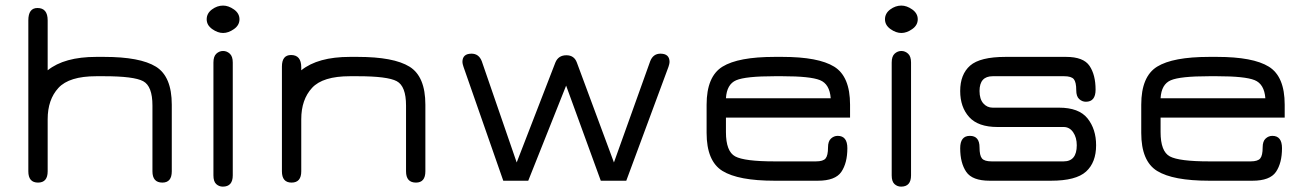

<svg xmlns="http://www.w3.org/2000/svg" viewBox="-20 -657 4773 698"><path d="M330.1 -379.9Q231.4 -379.9 192.4 -337.4Q153.3 -294.9 153.3 -223.6V-34.2Q153.3 6.8 118.2 6.8Q83 6.8 83 -34.2V-583Q83 -627.9 116.2 -627.9Q153.3 -627.9 153.3 -583V-401.4Q213.9 -450.2 330.1 -450.2H358.4Q489.3 -450.2 546.9 -414.6Q604.5 -378.9 604.5 -276.4V-34.2Q604.5 6.8 570.3 6.8Q534.2 6.8 534.2 -34.2V-273.4Q534.2 -343.8 500.5 -361.8Q466.8 -379.9 358.4 -379.9Z M755.9 -429.7Q755.9 -452.1 766.6 -461.9Q777.3 -471.7 791 -471.7Q804.7 -471.7 815.4 -461.9Q826.2 -452.1 826.2 -429.7V-19.5Q826.2 21.5 790 21.5Q776.4 21.5 766.1 12.2Q755.9 2.9 755.9 -19.5ZM791 -636.7Q810.5 -636.7 830.6 -622.6Q850.6 -608.4 850.6 -586.9Q850.6 -565.4 830.6 -551.3Q810.5 -537.1 791 -537.1Q771.5 -537.1 751.5 -551.3Q731.4 -565.4 731.4 -586.9Q731.4 -608.4 750.5 -622.6Q769.5 -636.7 791 -636.7Z M1252 -379.9Q1153.3 -379.9 1114.3 -337.4Q1075.2 -294.9 1075.2 -223.6V-34.2Q1075.2 6.8 1040 6.8Q1004.9 6.8 1004.9 -34.2V-415Q1004.9 -457 1038.1 -457Q1075.2 -457 1075.2 -412.1V-401.4Q1135.7 -450.2 1252 -450.2H1280.3Q1411.1 -450.2 1468.8 -414.6Q1526.4 -378.9 1526.4 -276.4V-34.2Q1526.4 6.8 1492.2 6.8Q1456.1 6.8 1456.1 -34.2V-273.4Q1456.1 -343.8 1422.4 -361.8Q1388.7 -379.9 1280.3 -379.9Z M2410.2 -414.1 2256.8 0H2164.1L2038.1 -345.7L1900.4 0H1809.6L1665 -414.1Q1661.1 -425.8 1661.1 -431.6Q1661.1 -461.9 1694.3 -461.9Q1720.7 -461.9 1731.4 -434.6L1858.4 -66.4L1999 -429.7Q2009.8 -456.1 2039.1 -456.1Q2067.4 -456.1 2077.1 -429.7L2211.9 -66.4L2343.8 -434.6Q2354.5 -461.9 2380.9 -461.9Q2414.1 -461.9 2414.1 -431.6Q2414.1 -425.8 2410.2 -414.1Z M3070.3 -276.4V-229.5H2619.1V-176.8Q2619.1 -106.4 2652.8 -88.4Q2686.5 -70.3 2795.9 -70.3H2946.3Q2972.7 -70.3 2981.4 -81.1Q2990.2 -91.8 2990.2 -121.1Q2990.2 -143.6 3001 -153.3Q3011.7 -163.1 3025.4 -163.1Q3060.5 -163.1 3060.5 -118.2Q3060.5 -64.5 3038.6 -32.2Q3016.6 0 2953.1 0H2795.9Q2664.1 0 2606.4 -35.6Q2548.8 -71.3 2548.8 -173.8V-276.4Q2548.8 -378.9 2606.4 -414.6Q2664.1 -450.2 2795.9 -450.2H2824.2Q2955.1 -450.2 3012.7 -414.6Q3070.3 -378.9 3070.3 -276.4ZM2824.2 -379.9H2795.9Q2690.4 -379.9 2656.2 -365.2Q2622.1 -350.6 2619.1 -299.8H3000Q2996.1 -351.6 2960.9 -365.7Q2925.8 -379.9 2824.2 -379.9Z M3221.7 -429.7Q3221.7 -452.1 3232.4 -461.9Q3243.2 -471.7 3256.8 -471.7Q3270.5 -471.7 3281.2 -461.9Q3292 -452.1 3292 -429.7V-19.5Q3292 21.5 3255.9 21.5Q3242.2 21.5 3231.9 12.2Q3221.7 2.9 3221.7 -19.5ZM3256.8 -636.7Q3276.4 -636.7 3296.4 -622.6Q3316.4 -608.4 3316.4 -586.9Q3316.4 -565.4 3296.4 -551.3Q3276.4 -537.1 3256.8 -537.1Q3237.3 -537.1 3217.3 -551.3Q3197.3 -565.4 3197.3 -586.9Q3197.3 -608.4 3216.3 -622.6Q3235.4 -636.7 3256.8 -636.7Z M3578.1 0Q3514.6 0 3492.7 -32.2Q3470.7 -64.5 3470.7 -118.2Q3470.7 -163.1 3505.9 -163.1Q3541 -163.1 3541 -121.1Q3541 -91.8 3549.8 -81.1Q3558.6 -70.3 3585 -70.3H3846.7Q3894.5 -70.3 3894.5 -128.9Q3894.5 -157.2 3881.3 -176.3Q3868.2 -195.3 3846.7 -195.3H3606.4Q3536.1 -195.3 3503.4 -231.4Q3470.7 -267.6 3470.7 -326.2Q3470.7 -386.7 3506.8 -418.5Q3543 -450.2 3635.7 -450.2H3855.5Q3918.9 -450.2 3940.9 -417.5Q3962.9 -384.8 3962.9 -331.1Q3962.9 -287.1 3927.7 -287.1Q3914.1 -287.1 3903.3 -296.9Q3892.6 -306.6 3892.6 -329.1Q3892.6 -358.4 3883.8 -369.1Q3875 -379.9 3848.6 -379.9H3588.9Q3541 -379.9 3541 -326.2Q3541 -296.9 3554.7 -281.2Q3568.4 -265.6 3588.9 -265.6H3830.1Q3902.3 -265.6 3933.6 -226.6Q3964.8 -187.5 3964.8 -128.9Q3964.8 -66.4 3928.2 -33.2Q3891.6 0 3800.8 0Z M4650.4 -276.4V-229.5H4199.2V-176.8Q4199.2 -106.4 4232.9 -88.4Q4266.6 -70.3 4376 -70.3H4526.4Q4552.7 -70.3 4561.5 -81.1Q4570.3 -91.8 4570.3 -121.1Q4570.3 -143.6 4581.1 -153.3Q4591.8 -163.1 4605.5 -163.1Q4640.6 -163.1 4640.6 -118.2Q4640.6 -64.5 4618.7 -32.2Q4596.7 0 4533.2 0H4376Q4244.1 0 4186.5 -35.6Q4128.9 -71.3 4128.9 -173.8V-276.4Q4128.9 -378.9 4186.5 -414.6Q4244.1 -450.2 4376 -450.2H4404.3Q4535.2 -450.2 4592.8 -414.6Q4650.4 -378.9 4650.4 -276.4ZM4404.3 -379.9H4376Q4270.5 -379.9 4236.3 -365.2Q4202.1 -350.6 4199.2 -299.8H4580.1Q4576.2 -351.6 4541 -365.7Q4505.9 -379.9 4404.3 -379.9Z"/></svg>

Font: Jura
Style: DemiBold
Weight: 600
Version: Version 2.4